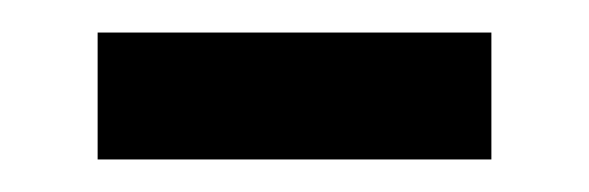

<svg xmlns="http://www.w3.org/2000/svg" viewBox="-20 -327 362 118"><path d="M40 -229V-307H282V-229Z"/></svg>

Font: Noto Sans Linear B
Style: Regular
Weight: 400
Designer: Monotype Design Team
Foundry: Monotype Imaging Inc.
Version: Version 2.001